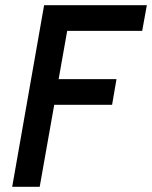

<svg xmlns="http://www.w3.org/2000/svg" viewBox="-20 -720 586 740"><path d="M528 -601H239L206 -415H429L412 -316H189L133 0H27L150 -700H546Z"/></svg>

Font: Cabin
Style: Medium Italic
Weight: 500
Designer: Pablo Impallari
Foundry: Pablo Impallari. www.impallari.com Igino Marini. www.ikern.com
Version: Version 1.005